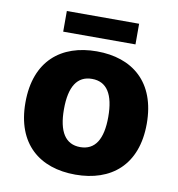

<svg xmlns="http://www.w3.org/2000/svg" viewBox="-82 -794 815 879"><g transform="rotate(10 326.0 -354.5)"><path d="M158 -720V-624H494V-720ZM44 -275C44 -82 160 11 326 11C491 11 608 -82 608 -275C608 -469 491 -562 326 -562C161 -562 44 -469 44 -275ZM223 -275C223 -380 257 -434 326 -434C395 -434 429 -380 429 -275C429 -171 395 -117 326 -117C257 -117 223 -171 223 -275Z"/></g></svg>

Font: Kufam Arabic Latin Roman Bold
Style: Regular
Weight: 700
Designer: Wael Morcos & Artur Schmal
Version: Version 1.200;PS 001.200;hotconv 1.0.88;makeotf.lib2.5.64775